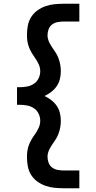

<svg xmlns="http://www.w3.org/2000/svg" viewBox="-20 -853 515 1026"><path d="M321 153Q296 153 271.5 150.5Q247 148 223.5 140Q200 132 179.5 117Q159 102 146 81Q133 60 128.5 35Q124 10 124 -15Q124 -31 126.5 -47.5Q129 -64 135 -79.5Q141 -95 149.5 -109.5Q158 -124 168 -137Q179 -153 187 -171Q195 -189 195 -208Q195 -227 186.5 -245Q178 -263 162 -274Q146 -285 126.5 -289Q107 -293 87 -293H71V-387H87Q107 -387 126.5 -391Q146 -395 162 -406Q178 -417 186.5 -435Q195 -453 195 -472Q195 -491 187 -509Q179 -527 168 -542Q158 -556 149.5 -570.5Q141 -585 135 -600.5Q129 -616 126.5 -632.5Q124 -649 124 -665Q124 -690 128.5 -715Q133 -740 146 -761Q159 -782 179.5 -797Q200 -812 223.5 -820Q247 -828 271.5 -830.5Q296 -833 321 -833H404V-738H321Q305 -738 288.5 -735Q272 -732 259 -722.5Q246 -713 240 -697.5Q234 -682 234 -665Q234 -648 241 -631.5Q248 -615 258 -601Q268 -587 277.5 -572Q287 -557 293 -540.5Q299 -524 302 -507Q305 -490 305 -472Q305 -451 300 -430.5Q295 -410 283 -392.5Q271 -375 254 -362Q237 -349 218 -340Q237 -331 254 -318Q271 -305 283 -287.5Q295 -270 300 -249.5Q305 -229 305 -208Q305 -190 302 -173Q299 -156 293 -139.5Q287 -123 277.5 -108Q268 -93 258 -79Q248 -65 241 -48.5Q234 -32 234 -15Q234 2 240 17.5Q246 33 259 42.5Q272 52 288.5 55Q305 58 321 58H404V153Z"/></svg>

Font: Iosevka QP
Style: Bold
Weight: 700
Designer: Belleve Invis
Foundry: Belleve Invis
Version: Version 20.0.0; ttfautohint (v1.8.4)